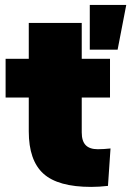

<svg xmlns="http://www.w3.org/2000/svg" viewBox="-20 -725 516 754"><path d="M414 -142 404 5Q369 9 338 9Q208 9 150.5 -43Q93 -95 93 -209V-342H2V-494H93V-635H301V-494H412V-342H301V-205Q301 -171 316.5 -155Q332 -139 364 -139Q387 -139 414 -142ZM332.6 -530V-705.5H475.8L441.9 -530Z"/></svg>

Font: Nunito Sans Heavy
Style: Regular
Weight: 400
Designer: Vernon Adams
Foundry: Vernon Adams
Version: Version 2.500